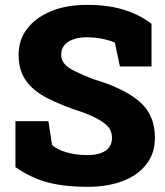

<svg xmlns="http://www.w3.org/2000/svg" viewBox="-20 -740 661 771"><path d="M330.6 10.3Q243.7 10.3 176.3 -6.3Q108.9 -22.9 42 -68.8V-253.4H174.3L189 -158.7Q204.6 -141.1 244.1 -129.2Q283.7 -117.2 330.6 -117.2Q362.8 -117.2 385.3 -125.5Q429.7 -141.6 429.7 -186.5Q429.7 -207.5 419.4 -224.1Q398.9 -255.4 320.3 -286.1Q230.5 -314.9 170.4 -345.7Q111.8 -376 83.3 -417.5Q54.7 -459 54.7 -520.5Q54.7 -579.6 88.4 -624Q122.1 -668 181.2 -693.4Q240.2 -718.8 316.4 -720.2Q403.3 -722.2 470.2 -702.9Q537.1 -683.6 588.4 -644.5V-473.1H461.4L441.4 -568.4Q424.8 -576.7 394 -583.5Q363.3 -590.3 328.6 -590.3Q297.9 -590.3 275.9 -582.5Q252.4 -574.7 239 -559.1Q225.6 -543.5 225.6 -520Q225.6 -501.5 236.8 -486.3Q249 -469.7 281.7 -453.6Q314.5 -437.5 355.5 -421.9Q476.6 -386.2 539.3 -332.8Q602.1 -279.3 602.1 -187.5Q602.1 -124 567.9 -80.6Q533.7 -36.1 472.7 -12.9Q411.6 10.3 330.6 10.3Z"/></svg>

Font: Suwannaphum Black
Style: Regular
Weight: 900
Designer: Danh Hong
Version: Version 8.002; ttfautohint (v1.8.3)